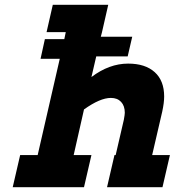

<svg xmlns="http://www.w3.org/2000/svg" viewBox="-20 -780 728 800"><path d="M431 -760 405 -646 400 -627H531L512 -545H381L361 -459Q435 -515 514 -515Q585 -515 624.5 -479.5Q664 -444 664 -378Q664 -352 656 -315L614 -134H688L657 0H426L457 -134H462L496 -281Q500 -303 500 -310Q500 -339 484.5 -355.5Q469 -372 442 -372Q397 -372 330 -324L287 -134H361L330 0H33L64 -134H137L229 -535H149L167 -617H248L254 -646H174L200 -760Z"/></svg>

Font: Arvo
Style: Bold Italic
Weight: 700
Italic angle: -13°
Designer: Anton Koovit (Cyrillic Expansion: Cyreal)
Foundry: Anton Koovit, Yassin Baggar
Version: Version 3.000